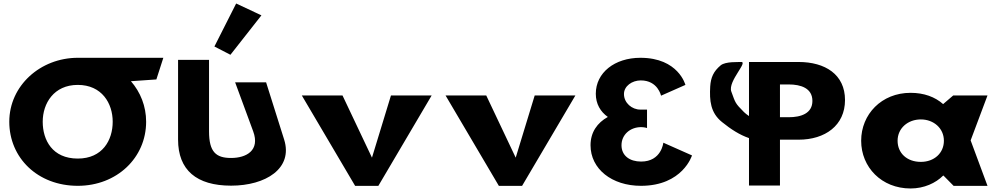

<svg xmlns="http://www.w3.org/2000/svg" viewBox="-20 -1055 5662 1090"><path d="M222.5 -363.9C222.5 -468.4 285.9 -572.8 421.1 -573V-573L421.5 -573H421.6C558.1 -573 619.8 -468.5 619.8 -363.9C619.8 -259.4 561.9 -154.8 421.6 -154.8C277.6 -154.8 222.5 -259.4 222.5 -363.9ZM421.1 -727V-726.9C209.1 -726.6 32.7 -568.6 32.7 -363.9C32.7 -159.1 193.5 -0.1 421.6 -0.1C643.2 -0.1 809.6 -159.1 809.6 -363.9C809.6 -452.3 777.3 -531.9 723.3 -594L867.7 -604L907.3 -727Z M1197.2 -791 1288.2 -744 1464.1 -967.9 1320.7 -1035.1ZM1490.7 -587.5H1314.9L1417.3 -309.5C1457.5 -200.5 1378 -158.2 1292 -158.2C1206 -158.2 1166.7 -192.2 1166.7 -309.5V-715H990.9V-262.8C990.9 -89.4 1095.6 -1 1292 -1C1488.3 -1 1644.8 -98.6 1593.1 -262.8Z M1924.5 -513H1693.5L1996 0H2128L2430.5 -513H2199.5L2091.7 -160Z M2740.5 -513H2509.5L2812 0H2944L3246.5 -513H3015.5L2907.7 -160Z M3732.7 -511.8C3732.7 -511.8 3714.9 -598.5 3617.7 -598.5C3568.1 -598.5 3522.3 -566.2 3522.3 -521.2C3522.3 -470.2 3568.1 -432.8 3614.9 -432.8H3653.2V-328.2C3653.2 -328.2 3638.3 -333.3 3619.6 -333.3C3557.9 -333.3 3508.3 -290.8 3508.3 -230.5C3508.3 -171 3555 -137.8 3619.6 -137.8C3735.5 -137.8 3745.8 -244.9 3745.8 -244.9L3908.5 -172.7C3908.5 -172.7 3856.1 -0.1 3618.6 -0.1C3453.1 -0.1 3332.5 -96.2 3332.5 -230.5C3332.5 -304.4 3370.9 -358 3430.7 -391.1C3388.6 -420.9 3362.4 -465.1 3362.4 -522.9C3362.4 -641.9 3469 -726.9 3615.8 -726.9C3831.8 -726.9 3871.1 -573 3871.1 -573Z M4131.8 -535C4109.8 -595 4237.2 -711.5 4182.4 -703C4174.7 -701.8 4098.8 -707 4071.3 -684C4030.6 -650 4015.2 -615 4011.9 -564C4007.5 -484 4013 -415 4079 -362C4129.1 -321.4 4178.7 -289.4 4232.1 -271V-1.9H4407.9V-262H4513.6C4664.1 -262 4777.2 -342.7 4777.2 -487.2C4777.2 -632.6 4664.1 -703.1 4513.6 -703.1H4232.1V-396.2C4220.4 -404.1 4210.5 -411.7 4203.3 -419C4152.7 -470 4155.7 -469.9 4131.8 -535ZM4407.9 -389.5V-575.6H4457.5C4526.7 -575.6 4592.1 -554.4 4592.1 -482.1C4592.1 -410.7 4526.7 -389.5 4457.5 -389.5Z M4868.9 -256C4868.9 -106 4984.4 15 5149.4 15C5226.4 15 5292.4 -16 5334.2 -58H5336.4L5393.6 0H5586.1L5490.4 -258L5586.1 -513H5391.4L5334.2 -464C5288 -505 5225.3 -528 5149.4 -528C4984.4 -528 4868.9 -406 4868.9 -256ZM5075.7 -256C5075.7 -327 5134 -377 5207.7 -377C5280.3 -377 5338.6 -327 5338.6 -256C5338.6 -186 5283.6 -136 5207.7 -136C5128.5 -136 5075.7 -186 5075.7 -256Z"/></svg>

Font: Hussar
Style: BdWide
Weight: 700
Foundry: Cannot Into Space Fonts
Version: Version 2.00